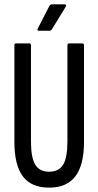

<svg xmlns="http://www.w3.org/2000/svg" viewBox="-20 -854 451 880"><path d="M205 6Q123 6 84.5 -46Q46 -98 46 -203V-646Q46 -655 53 -655H115Q122 -655 122 -646V-205Q122 -132 141.5 -99.5Q161 -67 205 -67Q250 -67 269.5 -99.5Q289 -132 289 -205V-646Q289 -655 296 -655H358Q365 -655 365 -646V-203Q365 -98 325.5 -46Q286 6 205 6ZM158 -713Q153 -713 152 -716Q151 -719 153 -723L206 -826Q211 -834 218 -834H276Q281 -834 282.5 -830.5Q284 -827 280 -821L218 -720Q215 -713 205 -713Z"/></svg>

Font: Sofia Sans Extra Condensed Medium
Style: Regular
Weight: 500
Version: Version 4.100